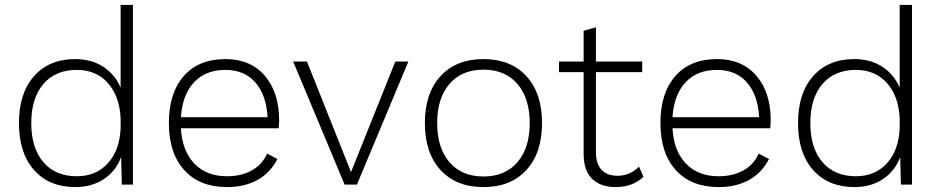

<svg xmlns="http://www.w3.org/2000/svg" viewBox="-20 -750 3814 780"><path d="M520 -730V0H475L472 -112Q451 -55 402 -22.5Q353 10 286 10Q180 10 118.5 -59Q57 -128 57 -250Q57 -372 118.5 -441Q180 -510 286 -510Q351 -510 399 -479Q447 -448 470 -394V-730ZM470 -229V-271Q465 -361 417.5 -413.5Q370 -466 292 -466Q205 -466 156 -408.5Q107 -351 107 -250Q107 -149 156 -91.5Q205 -34 292 -34Q370 -34 418 -86.5Q466 -139 470 -229Z M1112 -229H715Q720 -137 769.5 -85.5Q819 -34 902 -34Q961 -34 1003.5 -58Q1046 -82 1065 -126L1107 -104Q1079 -49 1027 -19.5Q975 10 902 10Q791 10 728.5 -59Q666 -128 666 -250Q666 -372 726.5 -441Q787 -510 896 -510Q998 -510 1056 -442Q1114 -374 1114 -262Q1114 -245 1112 -229ZM715 -274H1067Q1062 -364 1017.5 -415Q973 -466 896 -466Q815 -466 768 -415.5Q721 -365 715 -274Z M1639 -500 1430 0H1385H1380L1171 -500H1227L1406 -51L1586 -500Z M2182 -250Q2182 -129 2118.5 -59.5Q2055 10 1944 10Q1833 10 1769.5 -59.5Q1706 -129 1706 -250Q1706 -371 1769.5 -440.5Q1833 -510 1944 -510Q2055 -510 2118.5 -440.5Q2182 -371 2182 -250ZM1756 -250Q1756 -149 1806 -91Q1856 -33 1944 -33Q2032 -33 2082 -91Q2132 -149 2132 -250Q2132 -351 2082 -409Q2032 -467 1944 -467Q1856 -467 1806 -409Q1756 -351 1756 -250Z M2594 -32Q2574 -12 2545 -1Q2516 10 2481 10Q2420 10 2385.5 -23.5Q2351 -57 2351 -125V-457H2251V-500H2351V-625L2401 -639V-500H2589V-457H2401V-132Q2401 -85 2423.5 -60.5Q2446 -36 2489 -36Q2539 -36 2576 -73Z M3109 -229H2712Q2717 -137 2766.5 -85.5Q2816 -34 2899 -34Q2958 -34 3000.5 -58Q3043 -82 3062 -126L3104 -104Q3076 -49 3024 -19.5Q2972 10 2899 10Q2788 10 2725.5 -59Q2663 -128 2663 -250Q2663 -372 2723.5 -441Q2784 -510 2893 -510Q2995 -510 3053 -442Q3111 -374 3111 -262Q3111 -245 3109 -229ZM2712 -274H3064Q3059 -364 3014.5 -415Q2970 -466 2893 -466Q2812 -466 2765 -415.5Q2718 -365 2712 -274Z M3685 -730V0H3640L3637 -112Q3616 -55 3567 -22.5Q3518 10 3451 10Q3345 10 3283.5 -59Q3222 -128 3222 -250Q3222 -372 3283.5 -441Q3345 -510 3451 -510Q3516 -510 3564 -479Q3612 -448 3635 -394V-730ZM3635 -229V-271Q3630 -361 3582.5 -413.5Q3535 -466 3457 -466Q3370 -466 3321 -408.5Q3272 -351 3272 -250Q3272 -149 3321 -91.5Q3370 -34 3457 -34Q3535 -34 3583 -86.5Q3631 -139 3635 -229Z"/></svg>

Font: Work Sans Light
Style: Regular
Weight: 300
Designer: Wei Huang
Foundry: Wei Huang
Version: Version 1.500